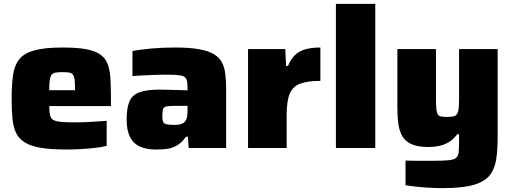

<svg xmlns="http://www.w3.org/2000/svg" viewBox="-20 -763 2642 990"><path d="M323 8Q242 8 189.5 -1Q137 -10 106.5 -29.5Q76 -49 62 -79.5Q48 -110 44 -153.5Q40 -197 40 -254Q40 -325 47 -375Q54 -425 78.5 -456.5Q103 -488 156.5 -503Q210 -518 302 -518Q376 -518 423 -509.5Q470 -501 497 -482Q524 -463 535.5 -432Q547 -401 549.5 -357Q552 -313 552 -254V-216H234Q234 -186 238 -169Q242 -152 255 -144.5Q268 -137 295.5 -134.5Q323 -132 370 -132Q390 -132 416.5 -133Q443 -134 472.5 -136Q502 -138 530 -140V-11Q509 -5 474.5 -1Q440 3 400.5 5.5Q361 8 323 8ZM367 -280V-299Q367 -331 365 -350Q363 -369 356 -378Q349 -387 335.5 -389Q322 -391 301 -391Q279 -391 265.5 -388.5Q252 -386 245.5 -377Q239 -368 236.5 -349Q234 -330 234 -298H385Z M784 8Q736 8 702 -7Q668 -22 650.5 -56.5Q633 -91 633 -147Q633 -204 646.5 -238Q660 -272 697.5 -286.5Q735 -301 805 -301Q813 -301 829.5 -300.5Q846 -300 867 -299.5Q888 -299 908.5 -298.5Q929 -298 947 -297V-314Q947 -338 942.5 -351Q938 -364 926 -369.5Q914 -375 889 -376.5Q864 -378 822 -378Q798 -378 769.5 -376.5Q741 -375 713 -374Q685 -373 663 -371V-500Q705 -508 761.5 -513Q818 -518 885 -518Q959 -518 1007.5 -509Q1056 -500 1084 -483Q1112 -466 1125 -440Q1138 -414 1142 -380Q1146 -346 1146 -304V0H953L949 -58H939Q917 -27 891.5 -12.5Q866 2 839 5Q812 8 784 8ZM879 -119Q896 -119 907.5 -121.5Q919 -124 927 -129.5Q935 -135 939 -144Q944 -153 945.5 -165.5Q947 -178 947 -194V-217H874Q849 -217 836.5 -214Q824 -211 820.5 -200Q817 -189 817 -165Q817 -146 820.5 -136Q824 -126 837.5 -122.5Q851 -119 879 -119Z M1259 0V-510H1451L1455 -423H1465Q1480 -460 1502.5 -480.5Q1525 -501 1557 -509.5Q1589 -518 1632 -518V-346Q1566 -346 1527.5 -331.5Q1489 -317 1473.5 -279Q1458 -241 1458 -170V0Z M1712 0V-743H1915V0Z M2264 207Q2230 207 2194 205Q2158 203 2126 199.5Q2094 196 2071 192V65Q2100 66 2124.5 66Q2149 66 2171.5 66Q2194 66 2215 66Q2263 66 2290.5 63.5Q2318 61 2330 52.5Q2342 44 2344.5 25Q2347 6 2347 -25V-71H2337Q2320 -46 2296.5 -31.5Q2273 -17 2246 -11Q2219 -5 2190 -5Q2137 -5 2104.5 -18.5Q2072 -32 2056 -58Q2040 -84 2034.5 -121.5Q2029 -159 2029 -207V-510H2228V-254Q2228 -220 2230 -201Q2232 -182 2237 -173.5Q2242 -165 2254 -162.5Q2266 -160 2285 -160Q2307 -160 2319.5 -163.5Q2332 -167 2337.5 -176.5Q2343 -186 2345 -204.5Q2347 -223 2347 -253V-510H2546V-55Q2546 10 2538.5 59Q2531 108 2505 141Q2479 174 2421.5 190.5Q2364 207 2264 207Z"/></svg>

Font: Saira SemiExpanded ExtraBold
Style: Regular
Weight: 800
Width: 6
Designer: Hector Gatti with collaboration of the Omnibus-Type team
Foundry: Omnibus-Type
Version: Version 1.101